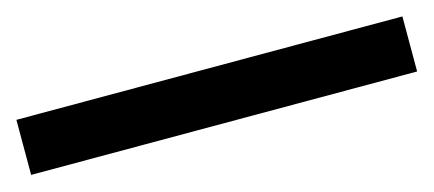

<svg xmlns="http://www.w3.org/2000/svg" viewBox="-25 -75 640 283"><g transform="rotate(-15 294.5 66.0)"><path d="M0 108V24H589V108Z"/></g></svg>

Font: Bricolage Grotesque
Style: Regular
Weight: 400
Designer: Mathieu Triay
Foundry: Atelier Triay
Version: Version 1.001;gftools[0.9.33.dev8+g029e19f]